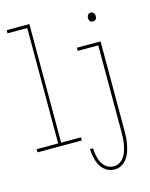

<svg xmlns="http://www.w3.org/2000/svg" viewBox="-137 -821 874 1120"><g transform="rotate(-15 300.0 -261.0)"><path d="M4 0V-19H134V-716H15V-735H152V-19H272V0ZM515 -654Q510 -654 505 -655.5Q500 -657 497 -661Q494 -665 492.5 -670Q491 -675 491 -680Q491 -685 492.5 -690Q494 -695 497 -699Q500 -703 505 -705Q510 -707 515 -707Q520 -707 524.5 -705Q529 -703 532.5 -699Q536 -695 537 -690Q538 -685 538 -680Q538 -675 537 -670Q536 -665 532.5 -661Q529 -657 524.5 -655.5Q520 -654 515 -654ZM415 213Q397 213 380.5 207Q364 201 351 189Q338 177 329.5 162Q321 147 316 130Q311 113 308 96Q305 79 305 61H323Q324 76 326 91Q328 106 332 120.5Q336 135 343 148.5Q350 162 360.5 172.5Q371 183 385.5 188.5Q400 194 415 194Q434 194 450.5 183.5Q467 173 477.5 157Q488 141 493.5 123Q499 105 502.5 86Q506 67 507 48Q508 29 508 10V-511H384V-530H527V10Q527 32 525.5 53.5Q524 75 519.5 96Q515 117 508 137Q501 157 488 174.5Q475 192 455.5 202.5Q436 213 415 213Z"/></g></svg>

Font: Iosevka Curly Slab ThEx
Style: Regular
Weight: 100
Width: 7
Monospace: yes
Designer: Belleve Invis
Foundry: Belleve Invis
Version: Version 11.1.0; ttfautohint (v1.8.3)